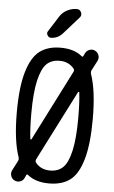

<svg xmlns="http://www.w3.org/2000/svg" viewBox="-63 -1002 626 1057"><g transform="rotate(5 250.0 -473.0)"><path d="M224.6 -910.2Q239.3 -933.6 264.6 -946.8Q290 -960 318.4 -960Q335 -960 342.3 -943.8Q349.6 -927.7 337.9 -915L253.9 -820.3Q226.6 -790 188.5 -790Q176.8 -790 169.9 -802.2Q163.1 -814.5 169.9 -824.2ZM248 -668Q205.1 -668 177.7 -642.6Q150.4 -617.2 134.3 -549.3Q118.2 -481.4 118.2 -365.2Q118.2 -279.3 125 -225.6Q125 -222.7 127.9 -222.7Q130.9 -222.7 131.8 -224.6L329.1 -613.3Q335 -624 328.1 -631.8Q298.8 -668 248 -668ZM371.1 -503.9Q371.1 -506.8 368.7 -506.8Q366.2 -506.8 364.3 -504.9L167 -117.2Q162.1 -106.4 168 -97.7Q197.3 -61.5 248 -61.5Q292 -61.5 319.3 -87.4Q346.7 -113.3 362.3 -181.2Q377.9 -249 377.9 -365.2Q377.9 -451.2 371.1 -503.9ZM40 -43.9 68.4 -98.6Q73.2 -108.4 69.3 -120.1Q38.1 -210 38.1 -365.2Q38.1 -504.9 63 -588.9Q87.9 -672.9 132.8 -706.5Q177.7 -740.2 248 -740.2Q322.3 -740.2 366.2 -704.1Q373 -698.2 376 -705.1L383.8 -721.7Q391.6 -736.3 407.2 -742.2Q422.9 -748 438 -740.2Q453.1 -732.4 458.5 -716.8Q463.9 -701.2 456.1 -685.5L427.7 -630.9Q423.8 -621.1 426.8 -610.4Q458 -520.5 458 -365.2Q458 -225.6 433.6 -141.1Q409.2 -56.6 364.3 -23.4Q319.3 9.8 248 9.8Q174.8 9.8 129.9 -26.4Q124 -32.2 120.1 -25.4L112.3 -7.8Q105.5 6.8 89.4 12.2Q73.2 17.6 58.1 9.8Q43 2 38.1 -13.7Q33.2 -29.3 40 -43.9Z"/></g></svg>

Font: Rounded-X Mgen+ 2m regular
Style: Regular
Weight: 400
Designer: [Source Han Sans]
Ryoko NISHIZUKA  (kana & ideographs); Paul D. Hunt (Latin, Greek & Cyrillic); Wenlong ZHANG  (bopomofo
Version: Version 1.059.20150602